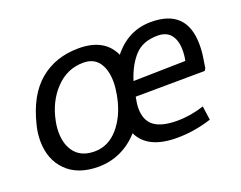

<svg xmlns="http://www.w3.org/2000/svg" viewBox="-85 -641 1016 808"><g transform="rotate(-20 422.5 -237.0)"><path d="M808.8 -326.2Q808.8 -295 803.8 -266.2L797.5 -225L791.2 -215L481.2 -212.5Q475 -181.2 475 -162.5Q475 -108.8 508.1 -83.1Q541.2 -57.5 611.2 -57.5Q672.5 -57.5 732.5 -77.5L741.2 -15Q663.8 10 586.2 10Q455 10 416.2 -72.5Q381.2 -32.5 334.4 -10.6Q287.5 11.2 233.8 11.2Q142.5 11.2 91.2 -40Q40 -91.2 40 -175Q40 -210 48.8 -243.8Q78.8 -367.5 150 -426.9Q221.2 -486.2 325 -486.2Q440 -486.2 478.8 -401.2Q546.2 -486.2 648.8 -486.2Q808.8 -486.2 808.8 -326.2ZM407.5 -237.5V-240L408.8 -243.8Q415 -277.5 415 -302.5Q415 -357.5 391.9 -390Q368.8 -422.5 322.5 -422.5Q250 -422.5 198.1 -368.1Q146.2 -313.8 130 -231.2Q125 -207.5 125 -182.5Q125 -125 154.4 -90Q183.8 -55 241.2 -55Q302.5 -55 346.9 -106.2Q391.2 -157.5 407.5 -237.5ZM733.8 -330Q733.8 -372.5 714.4 -397.5Q695 -422.5 655 -422.5Q588.8 -422.5 552.5 -383.1Q516.2 -343.8 495 -277.5L728.8 -282.5Q733.8 -303.8 733.8 -330Z"/></g></svg>

Font: Cambay
Style: Italic
Weight: 400
Italic angle: -11°
Designer: Pooja Saxena
Foundry: Pooja Saxena
Version: Version 1.019;PS 001.019;hotconv 1.0.70;makeotf.lib2.5.58329